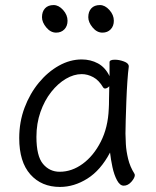

<svg xmlns="http://www.w3.org/2000/svg" viewBox="-20 -721 615 759"><path d="M385 -592Q363 -592 346 -612.5Q329 -633 329 -653Q329 -675 341 -688Q353 -701 375 -701Q395 -701 412.5 -681.5Q430 -662 430 -639Q430 -618 417.5 -605Q405 -592 385 -592ZM202 -592Q180 -592 163 -612.5Q146 -633 146 -653Q146 -675 158 -688Q170 -701 192 -701Q212 -701 229.5 -681.5Q247 -662 247 -639Q247 -618 234.5 -605Q222 -592 202 -592ZM489 -457Q486 -435 483.5 -398.5Q481 -362 479.5 -321.5Q478 -281 477 -246Q476 -211 476 -193Q476 -179 477.5 -151.5Q479 -124 486.5 -93Q494 -62 511 -35Q513 -31 513 -29Q513 -18 499.5 -2.5Q486 13 469 13Q454 13 442.5 -8.5Q431 -30 424.5 -60.5Q418 -91 415 -118Q378 -48 325.5 -15Q273 18 217 18Q144 18 100 -31.5Q56 -81 56 -175Q56 -239 77 -295Q98 -351 133.5 -394Q169 -437 213 -461.5Q257 -486 303 -486Q338 -486 367 -470.5Q396 -455 413 -420V-475Q413 -485 434 -485Q451 -485 470 -478Q489 -471 489 -459ZM412 -380Q403 -371 395 -371Q391 -371 388 -375Q371 -404 348.5 -416Q326 -428 303 -428Q272 -428 240.5 -409.5Q209 -391 182.5 -357.5Q156 -324 140 -278.5Q124 -233 124 -180Q124 -104 150 -73Q176 -42 216 -42Q264 -42 307 -73.5Q350 -105 378.5 -161Q407 -217 410 -291Q411 -305 411 -330Q411 -355 412 -380Z"/></svg>

Font: QiushuiShotai
Style: Regular
Weight: 600
Designer: Fontworks Inc.
Foundry: Fontworks Inc.
Version: Version 1.250